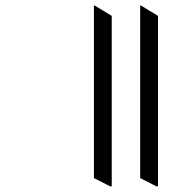

<svg xmlns="http://www.w3.org/2000/svg" viewBox="-20 -643 673 689"><path d="M542 26 483 -4V-623H486L547 -586V25ZM376 26 317 -4V-623H320L381 -586V25Z"/></svg>

Font: Noto Serif Bengali Medium
Style: Regular
Weight: 500
Designer: Juan Bruce, Universal Thirst, Indian Type Foundry and the Monotype Design Team.
Foundry: Monotype Imaging Inc.
Version: Version 2.003; ttfautohint (v1.8.4.7-5d5b)